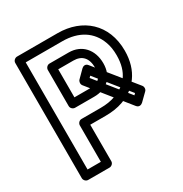

<svg xmlns="http://www.w3.org/2000/svg" viewBox="-176 -868 976 1026"><g transform="rotate(-30 312.0 -355.5)"><path d="M522 -252 513 -243 352 -443 361 -452ZM573 -232C582 -240 583 -256 575 -266L382 -505C369 -522 352 -514 345 -507L301 -463C293 -455 291 -439 299 -429L491 -190C504 -174 520 -181 528 -188ZM180 -250V-25H98V-686H323C427 -686 495 -639 524 -561C534 -535 538 -507 538 -476C538 -370 488 -316 416 -290C389 -280 358 -275 323 -275H205C190 -275 180 -261 180 -250ZM323 -736H73C62 -736 48 -726 48 -711V0C48 11 58 25 73 25H205C216 25 230 15 230 0V-225H323C363 -225 400 -230 433 -242C522 -274 588 -350 588 -476C588 -639 477 -736 323 -736ZM455 -475C455 -558 404 -617 323 -617H205C190 -617 180 -603 180 -592V-369C180 -354 194 -344 205 -344H323C400 -344 455 -390 455 -475ZM405 -475C405 -417 377 -394 323 -394H230V-567H323C375 -567 405 -537 405 -475Z"/></g></svg>

Font: Asimov
Style: NarOu
Weight: 500
Designer: Google
Version: Version 2.000980; 2014